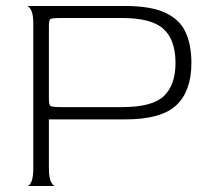

<svg xmlns="http://www.w3.org/2000/svg" viewBox="-20 -620 698 640"><path d="M71 0Q78 0 84.5 -14Q91 -28 91 -60V-540Q91 -572 84 -585.5Q77 -599 70 -600H397Q482 -600 530 -578Q578 -556 598 -514Q618 -472 618 -410Q618 -317 568 -269.5Q518 -222 397 -222H143V-60Q143 -28 150 -14Q157 0 164 0ZM184 -263H387Q488 -263 526.5 -300Q565 -337 565 -410Q565 -487 525 -523.5Q485 -560 387 -560H184Q153 -560 148 -556.5Q143 -553 143 -533V-291Q143 -271 148 -267Q153 -263 184 -263Z"/></svg>

Font: Red Rose Light
Style: Regular
Weight: 300
Designer: Jaikishan Patel
Version: Version 1.001; ttfautohint (v1.8.3)